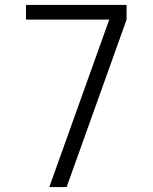

<svg xmlns="http://www.w3.org/2000/svg" viewBox="-20 -755 616 775"><path d="M179 0H249L491 -676V-735H85V-676H421Z"/></svg>

Font: Iosevka Sparkle Light
Style: Regular
Weight: 300
Designer: Belleve Invis
Foundry: Belleve Invis
Version: Version 4.5.0; ttfautohint (v1.8.3)